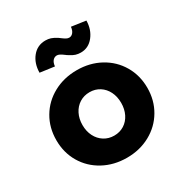

<svg xmlns="http://www.w3.org/2000/svg" viewBox="-179 -904 1000 1049"><g transform="rotate(-30 321.0 -379.0)"><path d="M34 -266Q34 -344.6 71.1 -407.5Q108.2 -470.4 174 -506.2Q239.8 -542 321.5 -542Q402.8 -542 468.3 -506.2Q533.8 -470.4 570.9 -407.3Q608 -344.2 608 -266Q608 -187.8 570.9 -124.7Q533.8 -61.6 468.3 -25.8Q402.8 10 321.8 10Q239.7 10 173.9 -25.8Q108.2 -61.6 71.1 -124.3Q34 -187.1 34 -266ZM443 -266Q443 -305.6 427.6 -336.7Q412.2 -367.8 384.5 -385.4Q356.8 -403 321.8 -403Q286.2 -403 258.3 -385.4Q230.4 -367.8 214.7 -336.7Q199 -305.6 199 -266Q199 -226.9 214.7 -195.8Q230.4 -164.8 258.4 -147.2Q286.4 -129.6 321.7 -129.6Q356.8 -129.6 384.5 -147.1Q412.1 -164.5 427.6 -195.8Q443 -227 443 -266ZM325 -635 314.4 -641.8Q313.4 -643.2 311.4 -644.2Q294.4 -657 284.8 -661.7Q275.2 -666.4 267.8 -666.4Q252.6 -666.4 241.9 -654.4Q231.2 -642.4 229 -619.2L138.8 -631.6Q139.6 -690.4 171.3 -729.3Q203 -768.2 254.2 -768.2Q271.8 -768.2 286.8 -763.4Q301.8 -758.6 323.4 -745L328.2 -741.4L330.6 -739.6Q347.4 -726.8 357.1 -721.5Q366.8 -716.2 376 -716.2Q390 -716.2 400.4 -728.5Q410.8 -740.8 413 -763.4L503.2 -750.4Q502.4 -694 470.7 -653.9Q439 -613.8 390.2 -613.8Q373.2 -613.8 358.2 -618.4Q343.2 -623 325 -635Z"/></g></svg>

Font: Easer Grotesk Variable
Style: Regular
Weight: 400
Designer: Boardeaser, Bonnie Shaver-Troup, Thomas Jockin
Foundry: Lexend
Version: Version 1.001;Glyphs 3.1.2 (3151)